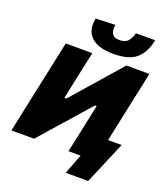

<svg xmlns="http://www.w3.org/2000/svg" viewBox="-191 -1086 1178 1365"><g transform="rotate(20 397.5 -403.5)"><path d="M497.5 -759Q382.5 -759 329.8 -809.5Q277 -860 295.5 -952L443 -958Q434.5 -919.5 448.5 -892.8Q462.5 -866 507 -866Q551 -866 571.8 -892Q592.5 -918 600 -952H746Q725.5 -854 669.8 -806.5Q614 -759 497.5 -759ZM4.5 0Q16.5 -57 27.5 -109.5Q38.5 -162 53.5 -231.5L105 -473.5Q120 -543.5 131.5 -598.5Q143 -653.5 156 -713H357Q344.5 -656 333 -601.2Q321.5 -546.5 306.5 -476.5L279 -346H293.5L415.5 -485Q463.5 -540 512 -595.5Q560.5 -651 615 -713H789Q776.5 -654 764.8 -599Q753 -544 738 -473.5L686.5 -231Q683 -215 680 -199.8Q677 -184.5 674 -170.5H776.5Q759 -130 741.2 -88Q723.5 -46 707 -7Q691 31 673.8 71.8Q656.5 112.5 640 151H470L528 0H436Q448.5 -56.5 459.8 -109.5Q471 -162.5 485 -229L515 -369.5H501.5L375.5 -226Q318.5 -161.5 270.2 -107Q222 -52.5 176.5 0Z"/></g></svg>

Font: Commissioner ExtraBold
Style: Italic
Weight: 800
Italic angle: -12°
Designer: Kostas Bartsokas
Foundry: Kostas Bartsokas
Version: Version 1.000; ttfautohint (v1.8.3)